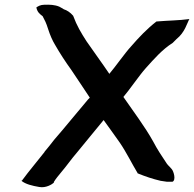

<svg xmlns="http://www.w3.org/2000/svg" viewBox="-20 -766 815 806"><path d="M132 -734 133 -733C137 -715 147 -707 159 -698C168 -681 174 -670 182 -644C190 -619 200 -596 211 -578C231 -543 255 -506 279 -473C305 -435 330 -396 357 -356L350 -349C313 -306 246 -223 208 -180C194 -162 180 -144 167 -129V-128C136 -88 103 -50 73 -9L70 -7C87 7 115 14 145 19C173 24 198 8 206 1V-2C215 -17 225 -28 237 -43C261 -71 279 -98 305 -128C332 -160 387 -229 415 -262C434 -235 466 -192 483 -167C511 -126 533 -80 559 -37L560 -38L561 -37C591 -25 620 -15 654 -7L681 -3H704C720 -10 709 -47 701 -56L693 -65C688 -70 684 -74 681 -78C661 -108 640 -139 623 -172C588 -235 540 -298 498 -359C523 -388 565 -450 592 -480C628 -520 661 -558 705 -586L721 -602C757 -631 765 -669 775 -686C731 -680 686 -680 640 -676H637C597 -645 563 -609 530 -571C505 -544 463 -484 439 -456C408 -502 374 -548 343 -593C320 -629 303 -657 287 -700V-699V-700C275 -714 261 -723 248 -727C242 -730 236 -735 229 -738C210 -746 189 -747 165 -746C151 -746 139 -740 132 -734Z"/></svg>

Font: Hussar Pisanka
Style: SbdKur
Weight: 600
Designer: Robert Jablonski
Foundry: Cannot Into Space Fonts
Version: Version 1.070